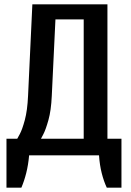

<svg xmlns="http://www.w3.org/2000/svg" viewBox="-20 -720 608 890"><path d="M10 150V-77H60Q60 -77 71.5 -98Q83 -119 95 -163.5Q107 -208 110 -275L130 -700H478V-77H543V150H475Q461 120 451.5 82.5Q442 45 439 0H115Q111 45 101.5 82.5Q92 120 79 150ZM170 -77H368V-630H237L220 -275Q217 -208 204.5 -163.5Q192 -119 181 -98Q170 -77 170 -77Z"/></svg>

Font: Cuprum SemiBold
Style: Regular
Weight: 600
Designer: Jovanny Lemonad
Foundry: Jovanny Lemonad
Version: Version 3.000